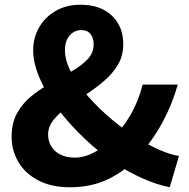

<svg xmlns="http://www.w3.org/2000/svg" viewBox="-20 -776 796 810"><path d="M275 14Q196 14 140.5 -15.5Q85 -45 57 -93.5Q29 -142 29 -198Q29 -259 53.5 -301.5Q78 -344 118 -375Q158 -406 202 -430Q246 -454 285.5 -477Q325 -500 350 -526.5Q375 -553 375 -589Q375 -607 369 -620.5Q363 -634 352 -641.5Q341 -649 323 -649Q294 -649 274 -626.5Q254 -604 254 -564Q254 -520 281 -469.5Q308 -419 353 -368Q398 -317 453 -271Q508 -225 565 -190Q611 -162 654.5 -143Q698 -124 735 -118L696 14Q641 3 582.5 -23Q524 -49 467 -86Q398 -133 335.5 -192.5Q273 -252 224.5 -316Q176 -380 148 -444.5Q120 -509 120 -564Q120 -616 144.5 -659.5Q169 -703 214 -729.5Q259 -756 320 -756Q403 -756 451.5 -710.5Q500 -665 500 -590Q500 -540 477 -502Q454 -464 418 -433.5Q382 -403 341.5 -376.5Q301 -350 265 -324.5Q229 -299 206 -270.5Q183 -242 183 -208Q183 -180 197 -157.5Q211 -135 236.5 -123Q262 -111 295 -111Q335 -111 374.5 -131.5Q414 -152 451 -187Q495 -231 529 -288.5Q563 -346 582 -419H730Q706 -334 664.5 -258Q623 -182 562 -114Q511 -57 439 -21.5Q367 14 275 14Z"/></svg>

Font: Noto Sans JP Thin ExtraBold
Style: Regular
Weight: 800
Version: Version 2.004-H2;hotconv 1.0.118;makeotfexe 2.5.65603